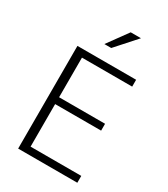

<svg xmlns="http://www.w3.org/2000/svg" viewBox="-203 -927 893 1020"><g transform="rotate(30 243.5 -417.0)"><path d="M80 -630H440V-588H132V-345H414V-303H132V-42H443V0H80ZM241 -710H199L289 -834H352Z"/></g></svg>

Font: Mukta ExtraLight
Style: Regular
Weight: 275
Designer: Girish Dalvi and Yashodeep Gholap
Foundry: Ek Type
Version: Version 2.538;PS 1.002;hotconv 16.6.51;makeotf.lib2.5.65220;